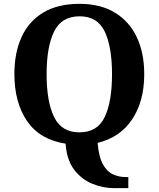

<svg xmlns="http://www.w3.org/2000/svg" viewBox="-20 -745 827 1001"><path d="M577 236Q517 236 461 213Q405 190 366.5 139.5Q328 89 322 4Q187 -17 121 -114Q55 -211 55 -359Q55 -470 92.5 -552Q130 -634 205.5 -679.5Q281 -725 395 -725Q503 -725 578.5 -679.5Q654 -634 693 -551.5Q732 -469 732 -358Q732 -218 669.5 -123.5Q607 -29 489 0Q495 73 516.5 111.5Q538 150 569 164Q600 178 633 178H649V236ZM394 -55Q488 -55 526 -135Q564 -215 564 -358Q564 -501 526 -580.5Q488 -660 395 -660Q301 -660 262 -580.5Q223 -501 223 -358Q223 -215 262 -135Q301 -55 394 -55Z"/></svg>

Font: Noto Serif
Style: Bold
Weight: 700
Designer: Monotype Design Team
Foundry: Monotype Imaging Inc.
Version: Version 2.014